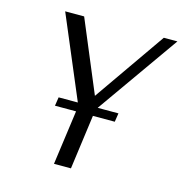

<svg xmlns="http://www.w3.org/2000/svg" viewBox="-98 -741 793 831"><g transform="rotate(15 298.0 -325.0)"><path d="M178 -650 312 -330 535 -650H596L330 -273L293 0H217L254 -269L93 -650ZM156 -244 162 -283H430L424 -244Z"/></g></svg>

Font: Arsenal SC
Style: Italic
Weight: 400
Italic angle: -9.10001°
Designer: Andrij Shevchenko
Foundry: Stairsfor
Version: Version 2.001; ttfautohint (v1.8.4.7-5d5b)